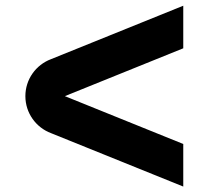

<svg xmlns="http://www.w3.org/2000/svg" viewBox="-20 -691 740 681"><path d="M70 -350C70 -289.9 107.8 -238.7 160.9 -218.8L630 -29.3V-180.3L210 -350L630 -519.7V-670.7L160.3 -480.9C107.5 -460.9 70 -409.8 70 -350Z"/></svg>

Font: Abstante
Style: Regular
Weight: 500
Designer: Valerio Brotto (Silverblur_type)
Version: Version 1.000;Glyphs 3.1.2 (3151)